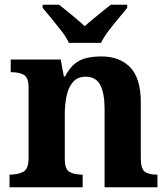

<svg xmlns="http://www.w3.org/2000/svg" viewBox="-20 -786 707 806"><path d="M20 0V-53H22Q56 -53 78 -65Q100 -77 100 -122V-418Q100 -460 80.5 -471.5Q61 -483 28 -483H25V-536H235L248 -465H253Q273 -503 296.5 -520.5Q320 -538 347.5 -543.5Q375 -549 406 -549Q483 -549 527 -503Q571 -457 571 -356V-124Q571 -78 587.5 -65.5Q604 -53 638 -53H641V0H419V-329Q419 -394 401 -429Q383 -464 339 -464Q306 -464 287 -442.5Q268 -421 260 -385.5Q252 -350 252 -309V-118Q252 -76 271.5 -64.5Q291 -53 324 -53H327V0ZM269 -606Q259 -629 238.5 -655.5Q218 -682 196.5 -708Q175 -734 159 -753V-766H228Q249 -750 281.5 -723Q314 -696 336 -676Q351 -690 371 -706.5Q391 -723 411 -739Q431 -755 445 -766H514V-753Q499 -734 477 -708Q455 -682 435 -655.5Q415 -629 404 -606Z"/></svg>

Font: Noto Naskh Arabic
Style: Bold
Weight: 700
Designer: Monotype Design Team, David Williams, Mohamad Dakak and Nizar Qandah
Foundry: Monotype Imaging Inc.
Version: Version 2.016